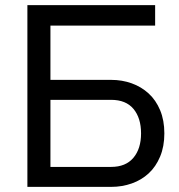

<svg xmlns="http://www.w3.org/2000/svg" viewBox="-20 -730 698 750"><path d="M87 -710H586V-630H177V-418H414Q457 -418 494.5 -404.5Q532 -391 560.5 -365Q589 -339 605.5 -299.5Q622 -260 622 -209Q622 -158 605.5 -118.5Q589 -79 561 -53Q533 -27 495 -13.5Q457 0 414 0H87ZM414 -78Q471 -78 501 -113.5Q531 -149 531 -209Q531 -269 501.5 -304.5Q472 -340 414 -340H177V-78Z"/></svg>

Font: Boldmen Medium
Style: Regular
Weight: 400
Designer: Matt McInerney, Pablo Impallari, Rodrigo Fuenzalida
Foundry: LIVING CONCEPT
Version: Version 1.000